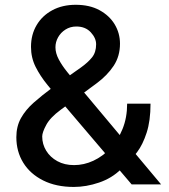

<svg xmlns="http://www.w3.org/2000/svg" viewBox="-20 -755 691 786"><path d="M282.2 10.3Q209.5 10.3 156.5 -16.4Q103.5 -43 75.2 -88.9Q46.9 -134.8 46.9 -193.4Q46.9 -237.8 65.9 -271.7Q85 -305.7 118.2 -335Q151.4 -364.3 193.4 -395.5L311 -478.5Q339.8 -499 356.7 -520Q373.5 -541 373.5 -573.7Q373.5 -599.1 351.6 -622.8Q329.6 -646.5 292.5 -646.5Q267.6 -646.5 248 -634Q228.5 -621.6 217.8 -602.3Q207 -583 207 -561.5Q207 -537.1 220.7 -511.5Q234.4 -485.8 256.1 -459.2Q277.8 -432.6 301.8 -403.3L639.6 0H519L239.7 -328.1Q204.6 -370.1 174.6 -407Q144.5 -443.8 125.7 -481.4Q106.9 -519 106.9 -563Q106.9 -613.3 129.9 -652.1Q152.8 -690.9 194.1 -713.1Q235.4 -735.4 290 -735.4Q346.7 -735.4 387.2 -713.4Q427.7 -691.4 449.5 -655.3Q471.2 -619.1 471.2 -576.2Q471.2 -524.9 445.3 -485.6Q419.4 -446.3 374.5 -413.1L228 -305.2Q185.5 -273.9 169.2 -243.4Q152.8 -212.9 152.8 -196.3Q152.8 -164.6 169.2 -137.9Q185.5 -111.3 214.8 -95.2Q244.1 -79.1 283.2 -79.1Q323.7 -79.1 362.1 -96.9Q400.4 -114.7 431.6 -147.7Q462.9 -180.7 481.7 -227.1Q500.5 -273.4 500.5 -330.6H596.2Q596.2 -260.3 580.3 -211.7Q564.5 -163.1 541.7 -132.8Q519 -102.5 499.5 -85.4Q493.2 -79.6 487.3 -74Q481.4 -68.4 475.6 -62.5Q438 -25.4 385.5 -7.6Q333 10.3 282.2 10.3Z"/></svg>

Font: Inter V
Style: Weight 500 Optical size 14.0
Weight: 500
Designer: Rasmus Andersson
Foundry: rsms
Version: Version 4.000;git-4fc901f